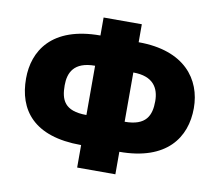

<svg xmlns="http://www.w3.org/2000/svg" viewBox="-80 -819 1055 925"><g transform="rotate(10 447.5 -357.0)"><path d="M541 -724H354V-636C115 -636 37 -504 37 -370C37 -218 120 -100 354 -100V10H541V-100C772 -100 858 -225 858 -369C858 -510 766 -636 541 -636ZM354 -488V-247C245 -247 226 -300 226 -370C226 -431 250 -488 354 -488ZM541 -488C639 -488 669 -434 669 -370C669 -300 646 -247 541 -247Z"/></g></svg>

Font: Noto Sans UI Black
Style: Regular
Weight: 900
Designer: Monotype Design Team
Foundry: Monotype Imaging Inc.
Version: Version 1.901